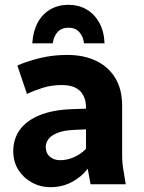

<svg xmlns="http://www.w3.org/2000/svg" viewBox="-20 -765 597 797"><path d="M35 -138Q35 -187 61.5 -225Q88 -263 142.5 -286Q197 -309 280 -312L337 -314V-318Q337 -362 312.5 -387Q288 -412 236 -412Q194 -412 157.5 -400.5Q121 -389 92 -375L52 -493Q90 -510 144 -523.5Q198 -537 259 -537Q327 -537 378 -513Q429 -489 458 -442Q487 -395 487 -326V-125Q487 -104 488.5 -87.5Q490 -71 494 -49L502 0H356L344 -65Q319 -31 278.5 -9.5Q238 12 190 12Q148 12 113 -7Q78 -26 56.5 -59.5Q35 -93 35 -138ZM170 -155Q170 -129 187 -114.5Q204 -100 230 -100Q259 -100 287 -112.5Q315 -125 337 -147V-228L290 -226Q245 -224 219 -213.5Q193 -203 181.5 -188Q170 -173 170 -155ZM414 -585H329Q325 -615 308.5 -632.5Q292 -650 264 -650Q236 -650 219.5 -632.5Q203 -615 199 -585H114Q117 -635 136.5 -671Q156 -707 189 -726Q222 -745 264 -745Q306 -745 339 -726Q372 -707 392 -671Q412 -635 414 -585Z"/></svg>

Font: Radio Canada
Style: Regular
Weight: 400
Designer: Charles Daoud, Etienne Aubert Bonn, Alexandre Saumier Demers, Jacques Le Bailly
Foundry: Radio-Canada
Version: Version 2.104;gftools[0.9.28.dev5+ged2979d]